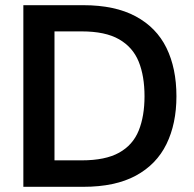

<svg xmlns="http://www.w3.org/2000/svg" viewBox="-20 -720 746 740"><path d="M70 0V-700H301Q423 -700 503 -657Q583 -614 621.5 -535.5Q660 -457 660 -349Q660 -243 621.5 -164.5Q583 -86 503.5 -43Q424 0 301 0ZM190 -102H295Q386 -102 439 -131.5Q492 -161 514.5 -216.5Q537 -272 537 -349Q537 -427 514.5 -482.5Q492 -538 439 -568.5Q386 -599 295 -599H190Z"/></svg>

Font: DM Sans 20pt SemiBold
Style: Regular
Weight: 600
Version: Version 4.004;gftools[0.9.30]